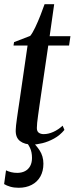

<svg xmlns="http://www.w3.org/2000/svg" viewBox="-26 -674 354 909"><path d="M161 -175.5Q157 -146.5 154.2 -126.8Q151.5 -107 150 -93.2Q148.5 -79.5 148.5 -68Q148.5 -52 157.8 -45.5Q167 -39 181 -39Q203 -39 226.5 -49.5Q250 -60 270.5 -79L279 -59Q258 -33.5 230.2 -18.2Q202.5 -3 175 3.8Q147.5 10.5 127.5 10.5Q90.5 10.5 68.8 -6.2Q47 -23 48.5 -59Q48.5 -67 50 -80.5Q51.5 -94 54 -111.8Q56.5 -129.5 59.5 -150.2Q62.5 -171 66 -193.5L104.5 -458.5H38L40.5 -474.5L117 -504Q127.5 -516.5 140.8 -544.2Q154 -572 166 -602.8Q178 -633.5 185 -654H230.5L209 -502.5H307.5L301 -458.5H202.5ZM62.5 215Q40.5 215 23 210Q5.5 205 -6.5 197.5L2.5 132.5Q14 138 27 141.2Q40 144.5 57 144.5Q78 144 93.2 135.8Q108.5 127.5 117 111.8Q125.5 96 125.5 73.5Q125.5 46 116 26Q106.5 6 90 -12.5L112 -14L117 -12.5Q142.5 9.5 161 37.2Q179.5 65 179.5 101Q179.5 136 165 161.8Q150.5 187.5 124 201.2Q97.5 215 62.5 215Z"/></svg>

Font: Merriweather 144pt
Style: Italic
Weight: 400
Italic angle: -7.8°
Version: Version 2.101